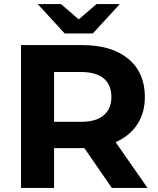

<svg xmlns="http://www.w3.org/2000/svg" viewBox="-20 -921 775 941"><path d="M83 0V-700H382Q528 -700 609 -632.5Q690 -565 690 -446Q690 -368 653 -311.5Q616 -255 548 -225Q480 -195 386 -195H173L245 -266V0ZM528 0 353 -254H526L703 0ZM245 -248 173 -324H377Q452 -324 489 -356.5Q526 -389 526 -446Q526 -504 489 -536Q452 -568 377 -568H173L245 -645ZM297 -757 165 -901H279L417 -782H315L453 -901H567L435 -757Z"/></svg>

Font: Montserrat Thin
Style: Bold
Weight: 700
Version: Version 9.000